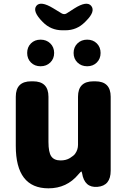

<svg xmlns="http://www.w3.org/2000/svg" viewBox="-20 -1012 694 1046"><path d="M244 14Q66 14 66 -217V-485Q66 -569 150 -569H160Q244 -569 244 -485V-239Q244 -182 259.5 -160Q275 -138 310 -138Q340 -138 361 -151Q382 -164 389 -174Q405 -196 405 -223V-485Q405 -569 489 -569H499Q583 -569 583 -485V-82Q583 0 511 6Q440 12 427 -69Q425 -78 423 -78Q421 -78 407 -62Q344 14 244 14ZM201 -651Q169 -651 148.5 -671.5Q128 -692 128 -723.5Q128 -755 148.5 -775.5Q169 -796 201 -796Q233 -796 254 -775.5Q275 -755 275 -723.5Q275 -692 254 -671.5Q233 -651 201 -651ZM455 -651Q423 -651 402 -671.5Q381 -692 381 -723.5Q381 -755 402 -775.5Q423 -796 455 -796Q487 -796 507.5 -775.5Q528 -755 528 -723.5Q528 -692 507.5 -671.5Q487 -651 455 -651ZM320 -847Q257 -847 213 -892Q155 -950 178 -980Q201 -1009 270 -967L316 -939Q330 -931 343 -939L385 -966Q453 -1009 477 -980Q501 -950 450 -899L443 -892Q399 -847 336 -847Z"/></svg>

Font: Resource Han Rounded JP Heavy
Style: Regular
Weight: 900
Designer: Cyano Hao (round all glyphs); Ryoko NISHIZUKA 西塚涼子 (kana, bopomofo & ideographs); Paul D. Hunt (Latin, Greek & Cyrillic)
Foundry: Cyano Hao
Version: 0.990